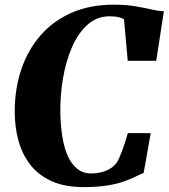

<svg xmlns="http://www.w3.org/2000/svg" viewBox="-20 -772 704 802"><path d="M330 9.5Q248.5 9.5 193 -16.5Q137.5 -42.5 104.2 -87Q71 -131.5 56.2 -187.8Q41.5 -244 41.5 -305.5Q41.5 -401.5 69.2 -483Q97 -564.5 150 -625Q203 -685.5 279.8 -719Q356.5 -752.5 455 -752.5Q506 -752.5 544 -746Q582 -739.5 611.2 -732.8Q640.5 -726 664.5 -725L632.5 -518H513.5L498 -691.5Q490.5 -696 481 -698.8Q471.5 -701.5 460.5 -702.8Q449.5 -704 438 -704Q385 -704 345.8 -669Q306.5 -634 281 -575.5Q255.5 -517 243.2 -445.2Q231 -373.5 232 -300.5Q233 -249.5 240 -203.8Q247 -158 262 -123Q277 -88 301.5 -67.8Q326 -47.5 361.5 -47.5Q376.5 -47.5 395.8 -51Q415 -54.5 433.8 -64Q452.5 -73.5 466 -90.5Q472 -98 478.5 -113.2Q485 -128.5 491.8 -147Q498.5 -165.5 504.5 -183.8Q510.5 -202 514 -216H609.5L580 -49.5Q565 -43.5 544.8 -33.5Q524.5 -23.5 496 -13.5Q467.5 -3.5 426.8 3Q386 9.5 330 9.5Z"/></svg>

Font: Merriweather 72pt Black
Style: Italic
Weight: 900
Italic angle: -7.8°
Version: Version 2.101